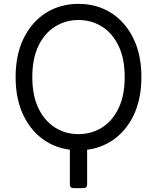

<svg xmlns="http://www.w3.org/2000/svg" viewBox="-20 -757 801 980"><path d="M424.7 -19.9V185.4Q424.7 193.9 420.1 198.5Q415.5 203.1 407 203.1H354.4Q345.9 203.1 341.3 198.5Q336.6 193.9 336.6 185.4V-19.9ZM380.7 9.9Q287.6 9.9 215.2 -35.5Q142.8 -81 101.2 -164.8Q59.7 -248.6 59.7 -363.6Q59.7 -478.7 101.2 -562.5Q142.8 -646.3 215.2 -691.8Q287.6 -737.2 380.7 -737.2Q473.7 -737.2 546.2 -691.8Q618.6 -646.3 660.2 -562.5Q701.7 -478.7 701.7 -363.6Q701.7 -248.6 660.2 -164.8Q618.6 -81 546.2 -35.5Q473.7 9.9 380.7 9.9ZM380.7 -654.8Q314.6 -654.8 261.2 -621.4Q207.7 -588.1 176.3 -523.1Q144.9 -458.1 144.9 -363.6Q144.9 -269.2 176.3 -204.2Q207.7 -139.2 261.2 -105.8Q314.6 -72.4 380.7 -72.4Q446.7 -72.4 500.2 -105.8Q553.6 -139.2 585 -204.2Q616.5 -269.2 616.5 -363.6Q616.5 -458.1 585 -523.1Q553.6 -588.1 500.2 -621.4Q446.7 -654.8 380.7 -654.8Z"/></svg>

Font: DeltaSans
Style: Regular
Weight: 400
Designer: Rasmus Andersson
Foundry: rsms
Version: Version 3.012